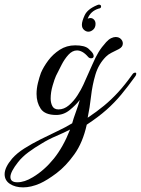

<svg xmlns="http://www.w3.org/2000/svg" viewBox="-137 -487 609 830"><path d="M-37 323Q-71 323 -94 308Q-117 293 -117 266Q-117 237 -85 199Q-64 175 -31.5 154.5Q1 134 38 115.5Q75 97 111 80Q147 63 175 46Q180 27 191 -3Q202 -33 208 -55Q190 -32 164 -11Q138 10 106 10Q57 10 39 -17Q21 -44 21 -81Q21 -104 27 -128.5Q33 -153 40 -172Q51 -198 71.5 -225.5Q92 -253 121.5 -272Q151 -291 188 -291Q229 -291 245.5 -276.5Q262 -262 266 -253Q268 -247 268 -245Q268 -235 257 -235Q249 -235 244 -241Q231 -256 219 -262.5Q207 -269 196 -269Q176 -269 159 -250.5Q142 -232 129 -206.5Q116 -181 105 -159Q99 -146 90.5 -117Q82 -88 82 -61Q82 -42 89.5 -28Q97 -14 116 -14Q140 -14 161 -32Q182 -50 198 -75Q214 -100 223 -120Q248 -175 262 -207.5Q276 -240 289 -261.5Q302 -283 322 -305Q333 -317 343.5 -322Q354 -327 363 -327Q377 -327 385.5 -318.5Q394 -310 394 -299Q394 -284 377 -275Q359 -266 345 -259Q331 -252 321 -242Q289 -210 275.5 -164.5Q262 -119 256.5 -70Q251 -21 242 22Q281 -4 312.5 -30Q344 -56 373.5 -88Q403 -120 435 -165Q440 -173 448 -173Q452 -173 452 -168Q452 -162 447 -156Q416 -113 387 -78Q358 -43 323 -12Q288 19 238 52Q221 129 184.5 180Q148 231 107.5 261.5Q67 292 36 306Q-3 323 -37 323ZM-62 301Q-31 301 5 279Q55 249 95.5 199Q136 149 166 73Q141 86 106 101Q71 116 44 133Q13 151 -14 171Q-41 191 -59 214Q-92 256 -92 278Q-92 301 -62 301ZM245 -350Q235 -350 226 -358Q217 -366 217 -380Q217 -395 229 -421Q241 -447 281 -464Q284 -465 286 -466Q288 -467 290 -467Q300 -467 300 -459Q300 -451 290 -450Q254 -439 242 -406Q247 -409 254 -409Q263 -409 269.5 -402Q276 -395 276 -384Q276 -368 266 -359Q256 -350 245 -350Z"/></svg>

Font: Gwendolyn
Style: Bold
Weight: 700
Designer: Robert E. Leuschke
Foundry: Robert E. Leuschke
Version: Version 1.010; ttfautohint (v1.8.3)